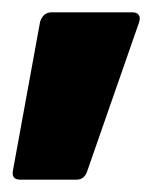

<svg xmlns="http://www.w3.org/2000/svg" viewBox="-36 -180 266 311"><path d="M-3 111H88C97 111 102 106 105 98L189 -143C193 -154 188 -160 179 -160H47C38 -160 32 -154 29 -145L-15 96C-17 106 -13 111 -3 111Z"/></svg>

Font: Barlow Condensed Black
Style: Italic
Weight: 900
Width: 3
Italic angle: -7°
Designer: Jeremy Tribby
Foundry: Tribby Type
Version: Version 1.422;hotconv 1.0.109;makeotfexe 2.5.65596